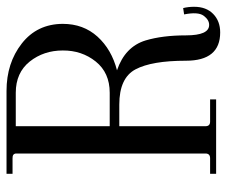

<svg xmlns="http://www.w3.org/2000/svg" viewBox="-72 -598 682 577"><g transform="rotate(-90 268.5 -309.0)"><path d="M278.8 -602.1H178.2V-319.8H278.8Q338.9 -319.8 372.6 -361.8Q406.2 -403.8 405.8 -460.9Q405.8 -518.1 372.6 -560.1Q338.9 -602.1 278.8 -602.1ZM482.9 -21Q498 -21 510.3 -37.6Q522.5 -54.2 514.2 -96.2L533.2 -99.1Q537.1 -84 537.1 -65.9Q537.1 -29.8 515.6 -8.8Q494.1 12.2 460 12.2Q375 12.2 375 -90.8Q375 -193.4 349.1 -242.2Q323.2 -291 243.2 -291H178.2V-32.2Q178.2 -18.1 191.9 -18.1H258.8V0H35.2V-18.1H82Q96.2 -18.1 96.2 -32.2V-600.1Q96.2 -612.3 82 -611.8H35.2V-629.9H284.2Q368.2 -629.9 426.8 -584Q485.4 -538.1 485.8 -460.9Q485.8 -398.9 447.3 -356.4Q408.7 -314 346.2 -297.9Q417 -273.9 436 -211.9Q451.2 -161.1 451.2 -90.8Q451.2 -20.5 482.9 -21Z"/></g></svg>

Font: Arapey-Regular
Style: Regular
Weight: 400
Designer: Eduardo Rodriguez Tunni
Foundry: Eduardo Rodriguez Tunni
Version: Version 1.002